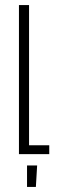

<svg xmlns="http://www.w3.org/2000/svg" viewBox="-20 -740 255 760"><path d="M87 -85H127L122 0H87ZM55 -720H95V-165H175V-130H55Z"/></svg>

Font: Exetegue Light
Style: Regular
Weight: 300
Designer: Fábio Duarte Martins
Foundry: Fábio Duarte Martins
Version: Version 0.001